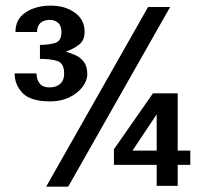

<svg xmlns="http://www.w3.org/2000/svg" viewBox="-20 -664 744 697"><path d="M147.5 13.7 517.6 -638.7H597.7L227.5 13.7ZM163.1 -295.9Q91.8 -295.9 62.5 -325.7Q33.2 -355.5 33.2 -397.5H112.3Q113.3 -374 124.5 -360.4Q135.7 -346.7 160.2 -346.7Q183.6 -346.7 198.2 -359.4Q212.9 -372.1 212.9 -396.5Q212.9 -433.6 189.9 -441.9Q167 -450.2 125 -450.2V-501Q155.3 -501 179.2 -507.8Q203.1 -514.6 203.1 -546.9Q203.1 -570.3 190.9 -581.1Q178.7 -591.8 161.1 -591.8Q140.6 -591.8 127.9 -581.5Q115.2 -571.3 114.3 -547.9H36.1Q36.1 -594.7 73.2 -619.1Q110.4 -643.6 164.1 -643.6Q215.8 -643.6 251.5 -618.2Q287.1 -592.8 287.1 -548.8Q287.1 -517.6 267.1 -502Q247.1 -486.3 218.8 -476.6Q236.3 -471.7 254.4 -463.4Q272.5 -455.1 284.7 -439Q296.9 -422.9 296.9 -394.5Q296.9 -371.1 279.3 -348.1Q261.7 -325.2 231.4 -310.5Q201.2 -295.9 163.1 -295.9ZM460.9 -117.2H548.8V-249ZM548.8 10.7V-65.4H393.6V-122.1L535.2 -325.2H625V-117.2H670.9V-65.4H625V10.7Z"/></svg>

Font: Padauk
Style: Bold
Weight: 700
Designer: Debbi Hosken, Becca Hirsbrunner Spalinger
Foundry: SIL International
Version: Version 5.003